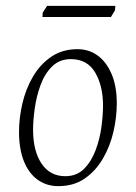

<svg xmlns="http://www.w3.org/2000/svg" viewBox="-20 -627 465 656"><path d="M179 9Q139 9 108.5 -13Q78 -35 61.5 -76.5Q45 -118 45 -176Q45 -224 56.5 -273.5Q68 -323 92.5 -365Q117 -407 155 -433Q193 -459 245 -459Q284 -459 314 -437Q344 -415 361.5 -373.5Q379 -332 379 -274Q379 -226 367.5 -176.5Q356 -127 331.5 -85Q307 -43 269.5 -17Q232 9 179 9ZM203 -25Q242 -25 267 -50Q292 -75 306.5 -113.5Q321 -152 326.5 -193Q332 -234 332 -266Q332 -334 305 -379.5Q278 -425 222 -425Q183 -425 157.5 -399.5Q132 -374 118 -335Q104 -296 98.5 -255Q93 -214 93 -184Q93 -111 122 -68Q151 -25 203 -25ZM125 -569 126 -584 141 -607H374L373 -592L359 -569Z"/></svg>

Font: Ancizar Sans Thin
Style: Italic
Weight: 100
Italic angle: -4°
Designer: Cesar Puertas, Viviana Monsalve, Julian Moncada, Julian Prieto, Jose Castro, Mariel Hernandez, Felipe Aragon, Sara Alarc
Version: Version 8.100